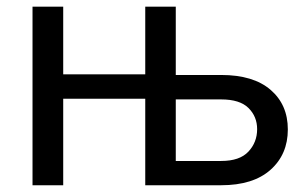

<svg xmlns="http://www.w3.org/2000/svg" viewBox="-20 -548 901 568"><path d="M167 -328.1H409.7V-528.3H500V-326.2H634.3Q729.5 -326.2 780.5 -282.2Q831.5 -238.3 831.5 -165Q831.5 -91.3 780.3 -45.7Q729 0 634.3 0H409.7V-255.9H167V0H76.2V-528.3H167ZM500 -253.9V-71.8H634.3Q689 -71.8 714.8 -99.4Q740.7 -127 740.7 -166Q740.7 -203.1 715.1 -228.5Q689.5 -253.9 634.3 -253.9Z"/></svg>

Font: Roboto Web
Style: Regular
Weight: 400
Designer: Google
Version: Version 1.200310; 2013